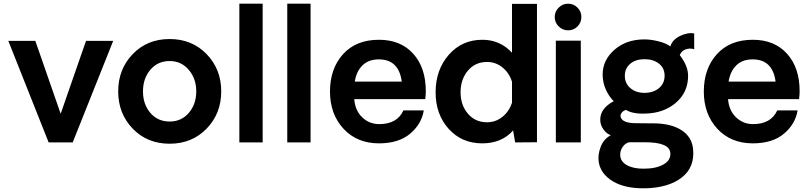

<svg xmlns="http://www.w3.org/2000/svg" viewBox="-20 -770 4368 1038"><path d="M592 -549 373 0H243L25 -549H171L308 -155L445 -549Z M1097 -74.5Q1018 7 897 7Q776 7 697.5 -74.5Q619 -156 619 -276Q619 -396 697.5 -477.5Q776 -559 897 -559Q1018 -559 1097 -477.5Q1176 -396 1176 -276Q1176 -156 1097 -74.5ZM897 -440Q833 -440 793 -393Q753 -346 753 -276Q753 -206 793 -159.5Q833 -113 897 -113Q961 -113 1001 -160Q1041 -207 1041 -276Q1041 -345 1000.5 -392.5Q960 -440 897 -440Z M1274 0V-750H1400V0Z M1533 0V-750H1659V0Z M2282 -277Q2282 -258 2279 -234H1895Q1900 -172 1938.5 -135.5Q1977 -99 2030 -99Q2127 -99 2161 -173H2271Q2259 -99 2197 -47Q2135 5 2029 5Q1910 5 1837 -74Q1764 -153 1764 -275Q1764 -399 1834.5 -477Q1905 -555 2029 -555Q2146 -555 2214 -479.5Q2282 -404 2282 -277ZM2028 -449Q1973 -449 1940 -417Q1907 -385 1898 -329H2152Q2136 -449 2028 -449Z M2883 -749V-1L2765 0L2754 -65Q2693 5 2587 5Q2476 5 2405.5 -73.5Q2335 -152 2335 -271Q2335 -392 2406 -473.5Q2477 -555 2588 -555Q2683 -555 2748 -485V-749ZM2613 -109Q2660 -109 2696.5 -138.5Q2733 -168 2748 -215V-328Q2733 -376 2696.5 -405.5Q2660 -435 2613 -435Q2549 -435 2509.5 -388Q2470 -341 2470 -271Q2470 -202 2509.5 -155.5Q2549 -109 2613 -109Z M3051 -606Q3022 -606 3000.5 -627Q2979 -648 2979 -678Q2979 -708 3000.5 -729Q3022 -750 3051 -750Q3081 -750 3102 -729Q3123 -708 3123 -678Q3123 -648 3102 -627Q3081 -606 3051 -606ZM2985 -550H3120V0H2985Z M3469 248Q3359 250 3293 210Q3227 170 3217 106Q3211 68 3227 25Q3243 -18 3282 -39Q3259 -47 3242 -71Q3225 -95 3225 -123Q3225 -184 3298 -223Q3273 -247 3255.5 -285.5Q3238 -324 3238 -367Q3238 -445 3302 -501Q3366 -557 3464 -557Q3499 -557 3540.5 -546.5Q3582 -536 3604 -519Q3615 -556 3657.5 -576Q3700 -596 3733 -589V-504Q3709 -511 3686.5 -503Q3664 -495 3655 -472Q3700 -414 3700 -360Q3700 -271 3634 -214.5Q3568 -158 3469 -156Q3401 -153 3364 -176Q3347 -170 3339.5 -158.5Q3332 -147 3336 -136Q3346 -105 3414 -104L3523 -103Q3611 -101 3665.5 -65.5Q3720 -30 3727 35Q3737 134 3666 189.5Q3595 245 3469 248ZM3573 -361Q3573 -402 3542.5 -426Q3512 -450 3464 -450Q3417 -450 3387.5 -425.5Q3358 -401 3358 -360Q3358 -319 3388 -293.5Q3418 -268 3464 -268Q3512 -268 3542.5 -293.5Q3573 -319 3573 -361ZM3604 58Q3601 -1 3466 -1H3381Q3359 5 3346 24.5Q3333 44 3333 66Q3333 102 3367.5 122Q3402 142 3459 142Q3527 142 3567 119Q3607 96 3604 58Z M4303 -277Q4303 -258 4300 -234H3916Q3921 -172 3959.5 -135.5Q3998 -99 4051 -99Q4148 -99 4182 -173H4292Q4280 -99 4218 -47Q4156 5 4050 5Q3931 5 3858 -74Q3785 -153 3785 -275Q3785 -399 3855.5 -477Q3926 -555 4050 -555Q4167 -555 4235 -479.5Q4303 -404 4303 -277ZM4049 -449Q3994 -449 3961 -417Q3928 -385 3919 -329H4173Q4157 -449 4049 -449Z"/></svg>

Font: Oakes Grotesk
Style: Bold
Weight: 600
Designer: Samuel Oakes
Foundry: Samuel Oakes
Version: Version 1.000;PS 001.000;hotconv 1.0.88;makeotf.lib2.5.64775